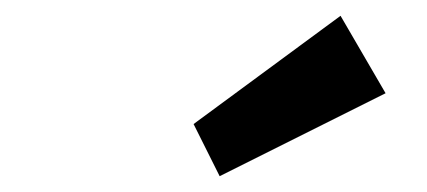

<svg xmlns="http://www.w3.org/2000/svg" viewBox="-20 -813 540 243"><path d="M258 -590 225 -656 411 -793 468 -695Z"/></svg>

Font: Lexend SemBd
Style: Italic
Weight: 600
Italic angle: -8.13011°
Designer: Bonnie Shaver-Troup, Thomas Jockin
Foundry: Lexend
Version: Version 1.007